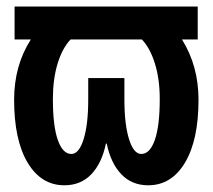

<svg xmlns="http://www.w3.org/2000/svg" viewBox="-20 -548 640 578"><path d="M23.9 -528.3H575.2V-429.2H527.8Q577.6 -349.6 577.6 -247.6Q577.6 -126.5 536.9 -58.3Q496.1 9.8 426.3 9.8Q377 9.8 345.2 -23.4Q313.5 -56.6 301.3 -115.7H298.8Q286.6 -56.6 254.9 -23.4Q223.1 9.8 173.8 9.8Q104 9.8 63.2 -58.3Q22.5 -126.5 22.5 -247.6Q22.5 -350.6 72.8 -429.2H23.9ZM139.2 -250Q139.2 -168.5 154.1 -126.5Q168.9 -84.5 194.8 -84.5Q217.8 -84.5 231.7 -128.9Q245.6 -173.3 245.6 -248.5V-313H354.5V-248.5Q354.5 -173.8 368.4 -129.2Q382.3 -84.5 405.3 -84.5Q431.2 -84.5 446 -126.5Q460.9 -168.5 460.9 -250Q460.9 -309.6 446.5 -356.2Q432.1 -402.8 407.2 -429.2H192.4Q167.5 -402.8 153.3 -356.2Q139.2 -309.6 139.2 -250Z"/></svg>

Font: Liberation Mono
Style: Bold
Weight: 700
Monospace: yes
Designer: Steve Matteson
Foundry: Ascender Corporation
Version: Version 2.1.5